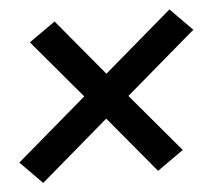

<svg xmlns="http://www.w3.org/2000/svg" viewBox="-64 -624 629 567"><g transform="rotate(-5 250.0 -340.0)"><path d="M42 -101 -23 -167 185 -345 39 -518 117 -573 256 -406 458 -579 523 -513 315 -335 461 -162 383 -107 244 -274Z"/></g></svg>

Font: Iosevka Term Curly Oblique
Style: Bold
Weight: 700
Italic angle: -9°
Designer: Belleve Invis
Foundry: Belleve Invis
Version: Version 32.3.0